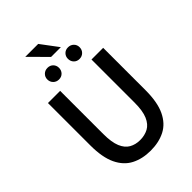

<svg xmlns="http://www.w3.org/2000/svg" viewBox="-277 -1074 1203 1203"><g transform="rotate(-45 324.5 -473.0)"><path d="M324.7 12.2Q251.5 12.2 196.3 -16.4Q141.1 -44.9 110.6 -108.9Q80.1 -172.9 80.1 -278.8V-654.3H188V-272Q188 -199.2 205.3 -157.7Q222.7 -116.2 253.7 -98.9Q284.7 -81.5 324.7 -81.5Q365.7 -81.5 397.7 -98.6Q429.7 -115.7 447.8 -157.5Q465.8 -199.2 465.8 -272V-654.3H569.3V-278.8Q569.3 -172.4 538.8 -108.4Q508.3 -44.4 453.4 -16.1Q398.4 12.2 324.7 12.2ZM298.3 -844.7 184.1 -959.5H298.8L384.8 -844.7ZM233.9 -709.5Q211.4 -709.5 196.5 -724.4Q181.6 -739.3 181.6 -761.7Q181.6 -783.2 196.5 -797.9Q211.4 -812.5 233.9 -812.5Q256.3 -812.5 270.8 -797.9Q285.2 -783.2 285.2 -761.7Q285.2 -739.3 270.8 -724.4Q256.3 -709.5 233.9 -709.5ZM415.5 -709.5Q393.1 -709.5 378.7 -724.4Q364.3 -739.3 364.3 -761.7Q364.3 -783.2 378.7 -797.9Q393.1 -812.5 415.5 -812.5Q438 -812.5 452.9 -797.9Q467.8 -783.2 467.8 -761.7Q467.8 -739.3 452.9 -724.4Q438 -709.5 415.5 -709.5Z"/></g></svg>

Font: Varta Light
Style: Bold
Weight: 700
Version: Version 1.004